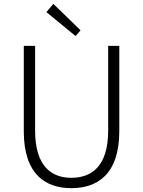

<svg xmlns="http://www.w3.org/2000/svg" viewBox="-20 -968 745 1001"><path d="M352 13C483 13 602 -55 602 -284V-729H544V-288C544 -98 455 -41 352 -41C251 -41 163 -98 163 -288V-729H104V-284C104 -55 221 13 352 13ZM374 -780 400 -810 258 -948 222 -905Z"/></svg>

Font: Noto Sans HK Light
Style: Regular
Weight: 300
Designer: Ryoko NISHIZUKA 西塚涼子 (kana, bopomofo & ideographs); Paul D. Hunt (Latin, Greek & Cyrillic); Sandoll Communications 산돌커뮤니
Foundry: Adobe
Version: Version 2.004;hotconv 1.0.118;makeotfexe 2.5.65603